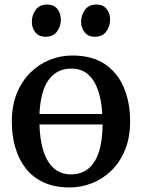

<svg xmlns="http://www.w3.org/2000/svg" viewBox="-20 -813 624 844"><path d="M286 11Q221 11 173 -10.8Q125 -32.5 94 -71.8Q63 -111 47.5 -163.8Q32 -216.5 32 -278.5Q32 -349 54.2 -403.2Q76.5 -457.5 114.2 -494.5Q152 -531.5 199.5 -550.2Q247 -569 297.5 -569Q385 -569 441 -531.2Q497 -493.5 524.5 -428Q552 -362.5 552 -280Q552 -209 529.8 -154.5Q507.5 -100 469.8 -63.2Q432 -26.5 384.5 -7.8Q337 11 286 11ZM293 -46.5Q336.5 -46.5 367.2 -70.8Q398 -95 414.2 -143.8Q430.5 -192.5 431 -266H153.5Q155 -202 170 -152.2Q185 -102.5 215.2 -74.5Q245.5 -46.5 293 -46.5ZM153.5 -312H429.5Q426.5 -370.5 411.2 -415.5Q396 -460.5 367.2 -486Q338.5 -511.5 293 -511.5Q230 -511.5 194 -462.2Q158 -413 153.5 -312ZM179.5 -651.5Q150.5 -651.5 135.2 -671Q120 -690.5 120 -717Q120 -746.5 137 -769.8Q154 -793 187 -793H188Q217 -793 232.2 -773.5Q247.5 -754 247.5 -727.5Q247.5 -697.5 230.8 -674.5Q214 -651.5 180.5 -651.5ZM396 -651.5Q367.5 -651.5 352 -671Q336.5 -690.5 336.5 -717Q336.5 -746.5 353.5 -769.8Q370.5 -793 403.5 -793H404.5Q433.5 -793 448.8 -773.5Q464 -754 464 -727.5Q464 -697.5 447.2 -674.5Q430.5 -651.5 397 -651.5Z"/></svg>

Font: Merriweather 20pt Medium
Style: Regular
Weight: 500
Version: Version 2.100